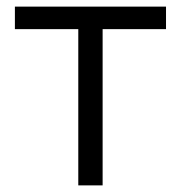

<svg xmlns="http://www.w3.org/2000/svg" viewBox="-20 -560 546 580"><path d="M216.5 0H290V-472H481.5V-540H25V-472H216.5Z"/></svg>

Font: Hauora
Style: Regular
Weight: 400
Designer: Mikhail Sharanda
Foundry: WCYS & Co.
Version: Version 1.010